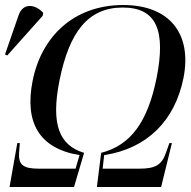

<svg xmlns="http://www.w3.org/2000/svg" viewBox="-54 -745 760 765"><path d="M-16 0H241L281 -136C182 -166 148 -249 183 -424C222 -618 297 -715 435 -715C571 -715 607 -622 570 -435C534 -256 465 -166 349 -136L332 0H588L631 -175H621L607 -136C591 -88 564 -73 503 -73H355L361 -127C533 -153 643 -265 677 -434C712 -610 622 -725 437 -725C241 -725 111 -600 76 -423C43 -257 102 -153 263 -127L247 -73H100C39 -73 19 -88 22 -136L25 -175H15ZM-25 -524 116 -682 118 -694C87 -728 38 -736 20 -684L-34 -528Z"/></svg>

Font: Noto Serif Display SemiCondensed
Style: Italic
Weight: 400
Width: 4
Italic angle: -12°
Designer: Monotype Design Team
Foundry: Monotype Imaging Inc.
Version: Version 2.009